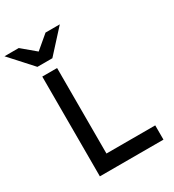

<svg xmlns="http://www.w3.org/2000/svg" viewBox="-263 -1045 1060 1167"><g transform="rotate(-30 267.0 -461.0)"><path d="M89.8 0V-700.2H193.8V-100.1H536.1V0ZM198.7 -766.1H93.8L-47.4 -921.9H52.7L147 -842.8L240.7 -921.9H340.8Z"/></g></svg>

Font: Overpass
Style: Regular
Weight: 400
Designer: Delve Withrington
Foundry: Delve Fonts
Version: Version 1.001